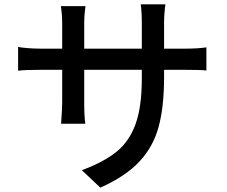

<svg xmlns="http://www.w3.org/2000/svg" viewBox="-20 -806 1040 880"><path d="M167 -583H265V-698Q265 -739 259 -778H372Q366 -739 366 -698V-583H630V-699Q630 -751 625 -786H738Q732 -741 732 -699V-583H826Q888 -583 926 -589V-483Q902 -486 827 -486H732V-452Q732 -316 707 -224.5Q682 -133 619 -65.5Q556 2 440 54L355 -26Q455 -63 513.5 -110Q572 -157 601 -236.5Q630 -316 630 -446V-486H366V-336Q366 -274 371 -239H260Q265 -309 265 -336V-486H167Q95 -486 63 -482V-591Q75 -588 105.5 -585.5Q136 -583 167 -583Z"/></svg>

Font: Sinter Medium
Style: Regular
Weight: 500
Foundry: Adobe & rsms
Version: Version 1.000